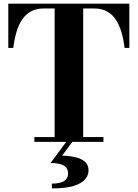

<svg xmlns="http://www.w3.org/2000/svg" viewBox="-20 -770 747 1042"><path d="M166.5 0V-26H276.5V-724H217Q177.5 -724 148.8 -708.5Q120 -693 100.5 -664.5Q81 -636 69.5 -596.8Q58 -557.5 52 -510H25V-750H682V-510H656Q650.5 -557.5 638.8 -596.8Q627 -636 607.8 -664.5Q588.5 -693 559.8 -708.5Q531 -724 491 -724H431.5V-26H541.5V0ZM261.5 252.5V226.5Q306 226.5 327.8 212.5Q349.5 198.5 349.5 173Q349.5 148.5 336 136Q322.5 123.5 301 119Q279.5 114.5 254.5 114.5L342.5 -4H375.5L317 74.5Q362 76 394.2 84.5Q426.5 93 443.5 110.2Q460.5 127.5 460.5 155.5Q460.5 180.5 442.2 202.8Q424 225 380.5 238.8Q337 252.5 261.5 252.5Z"/></svg>

Font: Bodoni Moda 9pt
Style: Bold
Weight: 700
Designer: Owen Earl
Foundry: indestructible type
Version: Version 2.005